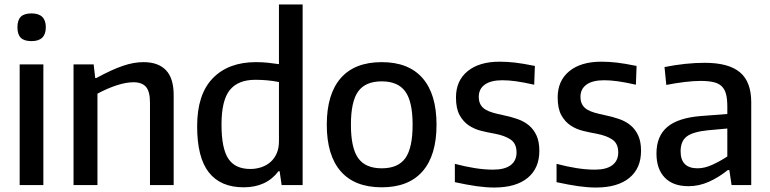

<svg xmlns="http://www.w3.org/2000/svg" viewBox="-20 -828 3444 859"><path d="M121 -644Q88 -644 73 -659Q58 -674 58 -706Q58 -738 73 -753Q88 -768 121 -768Q185 -768 185 -706Q185 -644 121 -644ZM68 -540H174V0H68Z M309 -540H399L406 -479H411Q446 -498 475.5 -511.5Q505 -525 530 -533.5Q555 -542 577.5 -546Q600 -550 622 -550Q688 -550 722.5 -514Q757 -478 757 -403V0H651V-369Q651 -419 633 -439.5Q615 -460 577 -460Q544 -460 502.5 -446.5Q461 -433 416 -409V0H309Z M1070 10Q967 10 914.5 -56.5Q862 -123 862 -263Q862 -406 932 -478Q1002 -550 1125 -550Q1152 -550 1177 -547.5Q1202 -545 1228 -541V-808H1334V0H1240L1231 -62H1226Q1172 10 1070 10ZM1100 -72Q1126 -72 1149.5 -80Q1173 -88 1190.5 -103.5Q1208 -119 1218 -142Q1228 -165 1228 -196V-461Q1203 -466 1177 -468.5Q1151 -471 1122 -471Q1045 -471 1008 -425Q971 -379 971 -271Q971 -164 1001.5 -118Q1032 -72 1100 -72Z M1688 10Q1567 10 1504.5 -61.5Q1442 -133 1442 -270Q1442 -407 1504.5 -478.5Q1567 -550 1688 -550Q1808 -550 1870.5 -478.5Q1933 -407 1933 -270Q1933 -133 1870.5 -61.5Q1808 10 1688 10ZM1688 -75Q1761 -75 1793.5 -120.5Q1826 -166 1826 -270Q1826 -374 1793 -419Q1760 -464 1688 -464Q1615 -464 1582.5 -419Q1550 -374 1550 -270Q1550 -166 1582.5 -120.5Q1615 -75 1688 -75Z M2191 11Q2155 11 2112.5 5Q2070 -1 2015 -13V-95Q2060 -83 2103.5 -76Q2147 -69 2186 -69Q2238 -69 2264.5 -89Q2291 -109 2291 -146Q2291 -185 2265.5 -203Q2240 -221 2193 -230Q2164 -235 2133.5 -242.5Q2103 -250 2078 -266.5Q2053 -283 2036.5 -312.5Q2020 -342 2020 -392Q2020 -467 2072 -509.5Q2124 -552 2215 -552Q2249 -552 2284 -548Q2319 -544 2373 -533L2370 -449Q2321 -460 2288 -464.5Q2255 -469 2228 -469Q2176 -469 2149 -449.5Q2122 -430 2122 -395Q2122 -374 2130 -360Q2138 -346 2152.5 -337.5Q2167 -329 2186.5 -323.5Q2206 -318 2230 -313Q2265 -306 2295 -295.5Q2325 -285 2346.5 -267Q2368 -249 2380.5 -221.5Q2393 -194 2393 -153Q2393 -75 2340.5 -32Q2288 11 2191 11Z M2646 11Q2610 11 2567.5 5Q2525 -1 2470 -13V-95Q2515 -83 2558.5 -76Q2602 -69 2641 -69Q2693 -69 2719.5 -89Q2746 -109 2746 -146Q2746 -185 2720.5 -203Q2695 -221 2648 -230Q2619 -235 2588.5 -242.5Q2558 -250 2533 -266.5Q2508 -283 2491.5 -312.5Q2475 -342 2475 -392Q2475 -467 2527 -509.5Q2579 -552 2670 -552Q2704 -552 2739 -548Q2774 -544 2828 -533L2825 -449Q2776 -460 2743 -464.5Q2710 -469 2683 -469Q2631 -469 2604 -449.5Q2577 -430 2577 -395Q2577 -374 2585 -360Q2593 -346 2607.5 -337.5Q2622 -329 2641.5 -323.5Q2661 -318 2685 -313Q2720 -306 2750 -295.5Q2780 -285 2801.5 -267Q2823 -249 2835.5 -221.5Q2848 -194 2848 -153Q2848 -75 2795.5 -32Q2743 11 2646 11Z M3060 5Q2991 5 2954 -33.5Q2917 -72 2917 -141Q2917 -219 2965.5 -260Q3014 -301 3117 -309L3234 -318V-351Q3234 -384 3228.5 -406Q3223 -428 3209.5 -441.5Q3196 -455 3172.5 -460.5Q3149 -466 3114 -466Q3083 -466 3042 -461Q3001 -456 2961 -448L2953 -528Q3048 -547 3133 -547Q3240 -547 3290.5 -504.5Q3341 -462 3341 -371V0H3253L3243 -67H3236Q3195 -34 3151 -14.5Q3107 5 3060 5ZM3101 -75Q3133 -75 3168.5 -91.5Q3204 -108 3234 -128V-253L3146 -245Q3079 -238 3052 -217Q3025 -196 3025 -151Q3025 -75 3101 -75Z"/></svg>

Font: Encode Sans Narrow
Style: Medium
Weight: 500
Designer: Pablo Impallari, Andres Torresi
Foundry: Pablo Impallari, Andres Torresi
Version: Version 1.000; ttfautohint (v1.00) -l 8 -r 50 -G 200 -x 14 -